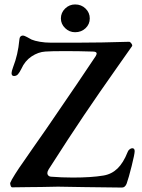

<svg xmlns="http://www.w3.org/2000/svg" viewBox="-20 -839 641 864"><path d="M363 3Q281 1 241 1Q155 3 112 3L35 4Q30 4 27.5 -4.5Q25 -13 26 -16Q30 -27 48 -55.5Q66 -84 84 -109Q104 -138 130 -175.5Q156 -213 187 -257Q353 -499 411 -587Q415 -595 415 -598Q415 -607 397 -607Q335 -609 275 -609Q209 -609 184 -607Q152 -605 122 -585Q92 -565 76 -529Q68 -513 61 -505Q54 -497 43 -497Q32 -497 32 -510Q32 -518 39 -537Q61 -593 67 -659Q68 -679 84 -679Q89 -679 102 -672Q115 -665 122 -661Q136 -655 159.5 -651Q183 -647 208 -647H331Q431 -647 561 -651Q566 -651 571.5 -643Q577 -635 574 -631L510 -540Q426 -421 358.5 -321Q291 -221 199 -77Q193 -67 193 -60Q193 -54 197 -49.5Q201 -45 208 -44Q258 -40 308 -40Q391 -40 445 -49Q482 -55 508.5 -80.5Q535 -106 554 -154Q556 -161 562.5 -166.5Q569 -172 575 -172Q586 -172 586 -159Q586 -146 572.5 -92Q559 -38 550 -13Q543 5 529 5Q481 5 363 3ZM254 -756Q254 -782 273 -800.5Q292 -819 318 -819Q346 -819 365 -800.5Q384 -782 384 -756Q384 -730 365 -712Q346 -694 318 -694Q292 -694 273 -712.5Q254 -731 254 -756Z"/></svg>

Font: EB Garamond Medium
Style: Regular
Weight: 500
Designer: Georg Duffner and Octavio Pardo
Foundry: Georg Duffner
Version: Version 1.000